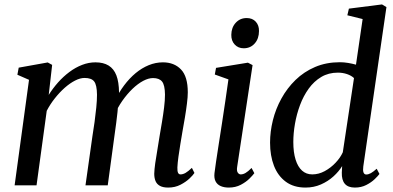

<svg xmlns="http://www.w3.org/2000/svg" viewBox="-20 -837 1774 867"><path d="M215.5 -544 200 -408.5Q218.5 -438 242.2 -464.8Q266 -491.5 293.5 -512Q321 -532.5 350.8 -544Q380.5 -555.5 411 -555.5Q447 -555.5 470.5 -541Q494 -526.5 505.5 -496.8Q517 -467 517.5 -419.5Q517.5 -414 516.8 -405.8Q516 -397.5 515.2 -388.2Q514.5 -379 513 -369L498.5 -381.5Q516.5 -419.5 540.5 -451.5Q564.5 -483.5 592.5 -506.8Q620.5 -530 651.8 -542.8Q683 -555.5 715.5 -555.5Q766.5 -555.5 797.2 -523.5Q828 -491.5 828 -420Q828 -399.5 824.2 -369.5Q820.5 -339.5 815 -306.5Q809.5 -273.5 804 -243.5Q799.5 -216.5 794.5 -186.8Q789.5 -157 785.8 -129.5Q782 -102 781 -81Q780.5 -64 784 -56.8Q787.5 -49.5 795 -49.5Q806 -49.5 817.8 -56.2Q829.5 -63 846.5 -79L858 -56Q852 -46.5 835.8 -31Q819.5 -15.5 795 -2.8Q770.5 10 739.5 10Q716.5 10 702.5 2.5Q688.5 -5 682.5 -19Q676.5 -33 676.5 -52.5Q677 -71.5 681 -100.2Q685 -129 690.8 -161.5Q696.5 -194 701 -224.5Q706 -253.5 711.5 -286.5Q717 -319.5 721 -351.8Q725 -384 725 -410Q724.5 -453 711.8 -468.8Q699 -484.5 671 -484.5Q650.5 -484.5 626.5 -471.8Q602.5 -459 578.2 -435.8Q554 -412.5 532.2 -381.5Q510.5 -350.5 495 -313.5L514.5 -375.5Q513 -354.5 510.5 -330.2Q508 -306 504.8 -282Q501.5 -258 498.5 -236L466.5 0H366L397.5 -223Q402.5 -252.5 407 -286Q411.5 -319.5 414.8 -351.8Q418 -384 418 -409.5Q417.5 -453.5 405.2 -469.2Q393 -485 362 -485Q342 -485 319 -473.2Q296 -461.5 272.5 -440.8Q249 -420 227.8 -393.2Q206.5 -366.5 191 -336.5L145 0H46L111 -476.5L58.5 -499.5L64.5 -531.5L195.5 -555Z M1013 10Q992 10 976.5 3.2Q961 -3.5 953.5 -18Q946 -32.5 948.5 -55Q950.5 -72.5 955.5 -106.2Q960.5 -140 967.5 -184.5Q974.5 -229 982.2 -279.2Q990 -329.5 997.5 -380.8Q1005 -432 1011.5 -478.5L950 -500.5L955.5 -530.5L1099.5 -554L1120.5 -543L1051 -84Q1048 -66 1053.5 -57.8Q1059 -49.5 1067 -49.5Q1077.5 -49.5 1088.5 -55.8Q1099.5 -62 1116 -78.5L1128.5 -55Q1122 -46 1106.5 -30.5Q1091 -15 1067.2 -2.5Q1043.5 10 1013 10ZM1080.5 -619Q1055.5 -619 1039.8 -636Q1024 -653 1024.5 -680Q1025 -713 1044.5 -734.2Q1064 -755.5 1094 -755.5Q1120 -755.5 1135 -739Q1150 -722.5 1149.5 -697Q1149.5 -662.5 1130.2 -640.8Q1111 -619 1080.5 -619Z M1620.5 -85.5Q1618 -67.5 1621.5 -58.2Q1625 -49 1634 -49Q1643.5 -49 1654.8 -55.2Q1666 -61.5 1681 -75L1693.5 -51.5Q1687.5 -43 1672.2 -28.2Q1657 -13.5 1634.2 -1.8Q1611.5 10 1582.5 10Q1551.5 10 1537 -7.2Q1522.5 -24.5 1523.5 -57.5L1525 -87Q1510.5 -63 1485.8 -40.5Q1461 -18 1429 -4Q1397 10 1359.5 10Q1306.5 10 1270.8 -16.2Q1235 -42.5 1217.2 -88.2Q1199.5 -134 1199.5 -193Q1199.5 -242.5 1212.2 -294Q1225 -345.5 1250.8 -392.2Q1276.5 -439 1314.5 -476Q1352.5 -513 1402.8 -534.5Q1453 -556 1515 -556Q1533 -556 1552.2 -552.8Q1571.5 -549.5 1587.5 -545L1617.5 -751L1548.5 -768L1555.5 -798L1705 -817L1725 -805ZM1578.5 -484.5Q1566 -496 1546.8 -502.5Q1527.5 -509 1505.5 -509Q1463.5 -509 1430.8 -489.5Q1398 -470 1374 -436.8Q1350 -403.5 1334.8 -362.5Q1319.5 -321.5 1312 -278.2Q1304.5 -235 1304.5 -195.5Q1304.5 -149 1314.8 -116.2Q1325 -83.5 1344 -66.5Q1363 -49.5 1390 -49.5Q1419 -49.5 1446.2 -64.2Q1473.5 -79 1495.2 -102Q1517 -125 1528 -149.5Z"/></svg>

Font: Merriweather 48pt
Style: Italic
Weight: 400
Italic angle: -7.8°
Version: Version 2.101